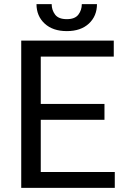

<svg xmlns="http://www.w3.org/2000/svg" viewBox="-20 -907 608 927"><path d="M534.2 -76.7V0H82.5V-710.9H529.3V-633.8H176.8V-405.3H484.4V-328.6H176.8V-76.7ZM375 -887.2H448.2Q448.2 -829.6 409.2 -793.2Q370.1 -756.8 302.7 -756.8Q234.9 -756.8 195.6 -793.2Q156.2 -829.6 156.2 -887.2H229.5Q229.5 -858.4 246.1 -836.4Q262.7 -814.5 302.7 -814.5Q341.8 -814.5 358.4 -836.4Q375 -858.4 375 -887.2Z"/></svg>

Font: Vazirmatn RD UI FD
Style: Regular
Weight: 400
Designer: Saber Rastikerdar
Foundry: Saber Rastikerdar
Version: Version 33.003